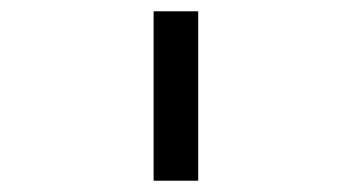

<svg xmlns="http://www.w3.org/2000/svg" viewBox="-20 -850 640 340"><path d="M252 -530V-830H331V-530Z"/></svg>

Font: Tiny Light
Style: Regular
Weight: 300
Monospace: yes
Designer: Philipp Nurullin, Konstantin Bulenkov
Foundry: JetBrains
Version: Version 2.251; ttfautohint (v1.8.4.7-5d5b)